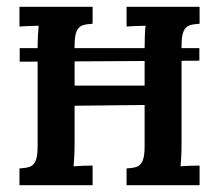

<svg xmlns="http://www.w3.org/2000/svg" viewBox="-20 -546 646 566"><path d="M38.1 -364.1V-404.1H567.7V-367.1ZM37.4 0V-49.5Q54.6 -50.2 66.6 -53.9Q78.5 -57.6 84.7 -71Q90.9 -84.3 90.9 -114.8V-402.6Q90.9 -422.8 91.9 -441.7Q92.8 -460.6 93.9 -470.1Q82.1 -469.7 63.8 -469.2Q45.5 -468.6 37.4 -467.9V-525.9H253V-476Q236.2 -475.2 224.2 -471.6Q212.3 -467.9 206.1 -454.5Q199.9 -441.1 199.9 -410.7V-293.7H406.3V-402.6Q406.3 -422.8 407 -441.7Q407.8 -460.6 409.2 -470.1Q396.8 -469.7 378.8 -469.2Q360.8 -468.6 353.1 -467.9V-525.9H568.4V-476Q551.5 -475.2 539.6 -471.6Q527.7 -467.9 521.5 -454.5Q515.2 -441.1 515.2 -410.7V-123.2Q515.2 -103 514.3 -84.2Q513.4 -65.3 512.3 -55.7Q524 -56.8 542.4 -57.4Q560.7 -57.9 568.4 -57.9V0H353.1V-49.5Q370 -50.2 381.9 -53.9Q393.8 -57.6 400.1 -71Q406.3 -84.3 406.3 -114.8V-236.5L199.9 -234.3V-123.2Q199.9 -103 198.9 -84.2Q198 -65.3 196.9 -55.7Q208.7 -56.8 227 -57.4Q245.3 -57.9 253 -57.9V0Z"/></svg>

Font: Parastoo
Style: Regular
Weight: 400
Foundry: Saber Rastikerdar (saber.rastikerdar@gmail.com)
Version: Version 3.000